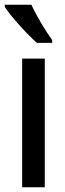

<svg xmlns="http://www.w3.org/2000/svg" viewBox="-30 -786 271 806"><path d="M102 -766H-10V-757C16 -716 87 -639 125 -606H189V-618C163 -653 122 -721 102 -766ZM158 0V-540H63V0Z"/></svg>

Font: Noto Sans Armenian ExtraCondensed Medium
Style: Regular
Weight: 500
Width: 2
Designer: Monotype Design Team
Foundry: Monotype Imaging Inc.
Version: Version 2.008